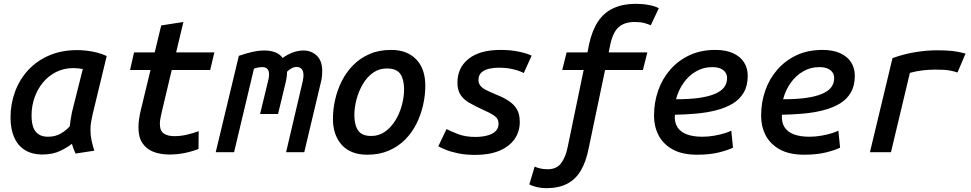

<svg xmlns="http://www.w3.org/2000/svg" viewBox="-20 -796 5080 1004"><path d="M199 12Q145 11 108.5 -12.5Q72 -36 53.5 -79Q35 -122 35 -182Q35 -252 58.5 -316Q82 -380 127 -429Q172 -478 237 -506Q302 -534 383 -534Q406 -534 433 -531Q460 -528 487.5 -521Q515 -514 538 -503L465 -201Q460 -179 456.5 -159Q453 -139 453 -117Q453 -89 458.5 -63Q464 -37 473 -8L375 7Q370 -3 364.5 -18Q359 -33 356 -44Q334 -26 295 -7Q256 12 199 12ZM231 -81Q269 -81 297.5 -97.5Q326 -114 345 -136Q347 -153 349.5 -171Q352 -189 356 -208L413 -435Q404 -437 389.5 -438.5Q375 -440 365 -440Q315 -440 274.5 -420Q234 -400 205 -365Q176 -330 160.5 -285.5Q145 -241 145 -192Q145 -156 153.5 -131.5Q162 -107 181.5 -94Q201 -81 231 -81Z M867 12Q818 12 781.5 -2.5Q745 -17 724.5 -48Q704 -79 704 -129Q704 -151 707.5 -175Q711 -199 717 -223L767 -430H660L681 -522H789L823 -663L939 -681L901 -522H1101L1079 -430H878L827 -215Q823 -197 819.5 -180.5Q816 -164 816 -149Q816 -111 837 -97.5Q858 -84 891 -84Q924 -84 956.5 -91.5Q989 -99 1019 -110L1018 -17Q985 -4 946 4Q907 12 867 12Z M1108 0 1229 -504Q1266 -517 1299.5 -524.5Q1333 -532 1363 -532Q1394 -532 1419 -522.5Q1444 -513 1458 -493Q1486 -513 1513.5 -522.5Q1541 -532 1566 -532Q1608 -532 1636.5 -505Q1665 -478 1665 -424Q1665 -411 1663.5 -396Q1662 -381 1658 -366L1571 0H1476L1563 -371Q1565 -380 1566 -388.5Q1567 -397 1567 -402Q1567 -424 1557.5 -435Q1548 -446 1531 -446Q1519 -446 1506 -439.5Q1493 -433 1481 -421Q1481 -395 1474 -366L1434 -200H1340L1381 -369Q1384 -379 1385.5 -388.5Q1387 -398 1387 -407Q1387 -424 1379 -434.5Q1371 -445 1351 -445Q1341 -445 1330 -443Q1319 -441 1308 -437L1204 0Z M1901 13Q1814 13 1767.5 -38Q1721 -89 1721 -175Q1721 -224 1732.5 -275Q1744 -326 1767.5 -372.5Q1791 -419 1827 -455.5Q1863 -492 1912.5 -513.5Q1962 -535 2026 -535Q2108 -535 2156 -486Q2204 -437 2204 -347Q2204 -298 2192.5 -247Q2181 -196 2158 -149.5Q2135 -103 2099 -66.5Q2063 -30 2013.5 -8.5Q1964 13 1901 13ZM1921 -85Q1962 -85 1993.5 -107.5Q2025 -130 2047.5 -166.5Q2070 -203 2081.5 -246Q2093 -289 2093 -329Q2093 -380 2073.5 -409Q2054 -438 2003 -438Q1962 -438 1930.5 -415.5Q1899 -393 1877.5 -356.5Q1856 -320 1844.5 -277Q1833 -234 1833 -194Q1833 -143 1852.5 -114Q1872 -85 1921 -85Z M2465 14Q2415 14 2376.5 6Q2338 -2 2312 -12.5Q2286 -23 2272 -31L2315 -121Q2336 -110 2374.5 -95Q2413 -80 2465 -80Q2501 -80 2528.5 -87.5Q2556 -95 2571.5 -110Q2587 -125 2587 -149Q2587 -176 2564 -191.5Q2541 -207 2493 -228Q2459 -244 2431.5 -260Q2404 -276 2388 -300.5Q2372 -325 2372 -364Q2372 -442 2430.5 -488.5Q2489 -535 2598 -535Q2652 -535 2695 -525.5Q2738 -516 2760 -505L2719 -414Q2699 -425 2665 -433.5Q2631 -442 2586 -442Q2562 -442 2537.5 -436.5Q2513 -431 2497.5 -417Q2482 -403 2482 -377Q2482 -361 2491.5 -348.5Q2501 -336 2521.5 -325.5Q2542 -315 2573 -302Q2612 -287 2640 -268.5Q2668 -250 2683 -224.5Q2698 -199 2698 -158Q2698 -108 2671 -69Q2644 -30 2592 -8Q2540 14 2465 14Z M2836 188Q2812 188 2788 182.5Q2764 177 2748 168L2776 75Q2788 81 2805.5 85Q2823 89 2844 89Q2891 89 2914.5 57Q2938 25 2948 -25L3032 -430H2920L2943 -522H3052L3060 -563Q3076 -637 3107.5 -684Q3139 -731 3188.5 -753.5Q3238 -776 3304 -776Q3340 -776 3372.5 -770Q3405 -764 3425 -753L3383 -664Q3369 -670 3349.5 -675.5Q3330 -681 3298 -681Q3262 -681 3236.5 -668.5Q3211 -656 3195.5 -630Q3180 -604 3171 -562L3163 -522H3365L3342 -430H3144L3059 -24Q3045 49 3017.5 95.5Q2990 142 2945.5 165Q2901 188 2836 188Z M3625 13Q3547 13 3497 -15Q3447 -43 3423.5 -89Q3400 -135 3400 -191Q3400 -260 3421.5 -322Q3443 -384 3485 -432Q3527 -480 3586 -507.5Q3645 -535 3721 -535Q3776 -535 3814 -517.5Q3852 -500 3871 -469.5Q3890 -439 3890 -400Q3890 -348 3869 -312Q3848 -276 3811 -254Q3774 -232 3725.5 -219.5Q3677 -207 3621.5 -202Q3566 -197 3509 -196Q3506 -157 3522 -131.5Q3538 -106 3571 -93.5Q3604 -81 3653 -81Q3684 -81 3715 -86.5Q3746 -92 3770 -99.5Q3794 -107 3804 -113L3813 -24Q3790 -12 3741.5 0.5Q3693 13 3625 13ZM3515 -277Q3585 -277 3635 -284Q3685 -291 3718 -305Q3751 -319 3766.5 -339.5Q3782 -360 3782 -388Q3782 -403 3774.5 -415.5Q3767 -428 3750 -436.5Q3733 -445 3703 -445Q3659 -445 3621 -423.5Q3583 -402 3555.5 -364Q3528 -326 3515 -277Z M4185 13Q4107 13 4057 -15Q4007 -43 3983.5 -89Q3960 -135 3960 -191Q3960 -260 3981.5 -322Q4003 -384 4045 -432Q4087 -480 4146 -507.5Q4205 -535 4281 -535Q4336 -535 4374 -517.5Q4412 -500 4431 -469.5Q4450 -439 4450 -400Q4450 -348 4429 -312Q4408 -276 4371 -254Q4334 -232 4285.5 -219.5Q4237 -207 4181.5 -202Q4126 -197 4069 -196Q4066 -157 4082 -131.5Q4098 -106 4131 -93.5Q4164 -81 4213 -81Q4244 -81 4275 -86.5Q4306 -92 4330 -99.5Q4354 -107 4364 -113L4373 -24Q4350 -12 4301.5 0.5Q4253 13 4185 13ZM4075 -277Q4145 -277 4195 -284Q4245 -291 4278 -305Q4311 -319 4326.5 -339.5Q4342 -360 4342 -388Q4342 -403 4334.5 -415.5Q4327 -428 4310 -436.5Q4293 -445 4263 -445Q4219 -445 4181 -423.5Q4143 -402 4115.5 -364Q4088 -326 4075 -277Z M4529 0 4647 -492Q4704 -513 4764.5 -523Q4825 -533 4881 -533Q4928 -533 4959.5 -529.5Q4991 -526 5029 -516L4987 -417Q4968 -423 4950.5 -426.5Q4933 -430 4914 -431Q4895 -432 4870 -432Q4838 -432 4804 -428Q4770 -424 4738 -415L4639 0Z"/></svg>

Font: Ubuntu Sans Mono Medium
Style: Italic
Weight: 500
Italic angle: -13.5°
Monospace: yes
Designer: Dalton Maag Ltd
Foundry: Dalton Maag Ltd
Version: Version 1.006